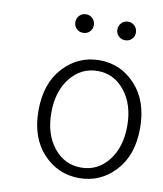

<svg xmlns="http://www.w3.org/2000/svg" viewBox="-85 -817 763 899"><g transform="rotate(10 297.0 -367.5)"><path d="M352 13Q250 13 180 -62.5Q110 -138 110 -266Q110 -395 180 -471Q250 -547 352 -547Q453 -547 523 -471Q593 -395 593 -266Q593 -138 523 -62.5Q453 13 352 13ZM352 -496Q273 -496 222 -432Q171 -368 171 -266Q171 -165 222 -101Q273 -37 352 -37Q431 -37 481.5 -101Q532 -165 532 -266Q532 -367 481 -431.5Q430 -496 352 -496ZM208 -703Q208 -722 220.5 -735Q233 -748 252 -748Q271 -748 283.5 -735Q296 -722 296 -703Q296 -685 283.5 -672.5Q271 -660 252 -660Q233 -660 220.5 -672.5Q208 -685 208 -703ZM408 -703Q408 -722 420.5 -735Q433 -748 452 -748Q471 -748 483.5 -735Q496 -722 496 -703Q496 -685 483.5 -672.5Q471 -660 452 -660Q433 -660 420.5 -672.5Q408 -685 408 -703Z"/></g></svg>

Font: NotoSansHansLight
Style: Regular
Weight: 300
Designer: Ryoko NISHIZUKA  (kana & ideographs); Paul D. Hunt (Latin, Greek & Cyrillic); Wenlong ZHANG  (bopomofo); Sandoll Communi
Foundry: Adobe Systems Incorporated
Version: Version 1.00;December 8, 2021;FontCreator 13.0.0.2675 64-bit